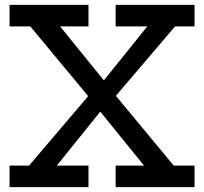

<svg xmlns="http://www.w3.org/2000/svg" viewBox="-20 -772 842 792"><path d="M702 -663 430.5 -344.5 459.5 -420V-328L435.5 -404L696.5 -89H782.5V0H457V-89H574L368.5 -342.5L445 -310H353L418.5 -342.5L214.5 -89H345V0H19.5V-89H100L371 -407.5L342.5 -332V-424L366.5 -348L105 -663H19.5V-752H345V-663H228L433.5 -409.5L357 -442H449L383.5 -409.5L587.5 -663H457V-752H782.5V-663Z"/></svg>

Font: Hepta Slab Medium
Style: Regular
Weight: 500
Designer: Michael LaGattuta
Foundry: Michael LaGattuta
Version: Version 1.102